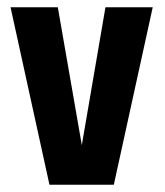

<svg xmlns="http://www.w3.org/2000/svg" viewBox="-20 -508 453 528"><path d="M270 -488H400L293 0H116L9 -488H139L205 -109Z"/></svg>

Font: Squada One
Style: Regular
Weight: 400
Designer: Joe Prince
Foundry: Joe Prince
Version: Version 1.001